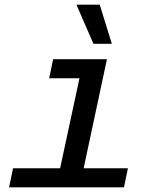

<svg xmlns="http://www.w3.org/2000/svg" viewBox="-20 -804 690 824"><path d="M36 -82H238L321 -468H191L208 -550H439L339 -82H529L512 0H19ZM381 -616 308 -784H408L460 -616Z"/></svg>

Font: Azeret Mono
Style: Italic
Weight: 400
Italic angle: -12°
Designer: Martin Vácha
Foundry: Displaay
Version: Version 1.000; Glyphs 3.0.3, build 3074